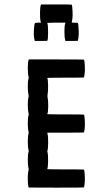

<svg xmlns="http://www.w3.org/2000/svg" viewBox="-20 -820 456 873"><path d="M109.9 -546.9 111.3 -549.8H235.8Q360.8 -549.8 361.8 -548.8Q364.7 -543.9 365.7 -520Q366.7 -496.1 364.7 -482.4Q362.3 -468.8 361.8 -467.8Q360.8 -466.8 277.8 -466.8Q256.3 -466.8 236.3 -466.6Q216.3 -466.3 205.3 -466.1Q194.3 -465.8 194.8 -465.3Q198.2 -460 198.7 -431.9Q199.2 -403.8 196.3 -389.6Q195.3 -383.3 196.3 -377Q199.7 -362.3 199.2 -334.5Q198.7 -306.6 194.8 -301.3Q194.3 -300.8 205.3 -300.5Q216.3 -300.3 236.3 -300Q256.3 -299.8 277.8 -299.8Q360.8 -299.8 361.8 -298.8Q364.7 -293.9 365.7 -270Q366.7 -246.1 364.7 -232.4Q362.3 -218.8 361.8 -217.8Q360.8 -216.8 277.8 -216.8H194.8L195.8 -212.4Q199.2 -200.7 199 -170.7Q198.7 -140.6 195.3 -134.8Q194.8 -134.3 195.1 -132.6Q195.3 -130.9 195.8 -128.9Q199.2 -116.7 198.7 -86.9Q198.2 -57.1 194.8 -51.3Q194.3 -50.8 205.3 -50.5Q216.3 -50.3 236.3 -50Q256.3 -49.8 277.8 -49.8Q360.8 -49.8 361.8 -48.8Q364.3 -44.4 365.5 -20.3Q366.7 3.9 364.7 16.1Q364.3 17.6 363.8 21.2Q363.3 24.9 363.3 25.9Q362.3 31.2 361.3 32.2Q360.4 33.2 235.4 33.2L110.4 32.7L109.4 28.8Q106 16.1 106.2 -10Q106.4 -36.1 109.9 -45.9Q110.8 -49.8 109.9 -54.7Q106.4 -67.9 106.4 -93.5Q106.4 -119.1 109.9 -129.4Q110.8 -133.3 109.9 -137.7Q106.4 -150.9 106.4 -176.8Q106.4 -202.6 109.9 -212.9Q110.8 -216.8 109.9 -221.2Q106.4 -234.4 106.4 -260Q106.4 -285.6 109.9 -295.9Q110.8 -299.8 109.9 -304.7Q106.4 -317.9 106.4 -343.5Q106.4 -369.1 109.9 -379.4Q110.8 -383.3 109.9 -387.7Q106.4 -400.9 106.4 -426.8Q106.4 -452.6 109.9 -462.9Q110.8 -466.8 109.9 -471.2Q106.4 -484.9 106.4 -511.2Q106.4 -537.6 109.9 -546.9ZM165.5 -796.9 166.5 -799.8H235.8Q305.2 -799.8 306.2 -798.8Q308.6 -794.4 309.8 -770.3Q311 -746.1 309.1 -733.9Q308.6 -732.9 308.1 -729.2Q307.6 -725.6 307.6 -724.6Q306.6 -718.3 306.2 -717.8Q305.2 -716.8 319.3 -716.8Q332.5 -716.8 334 -715.3Q336.4 -710.9 337.6 -686.8Q338.9 -662.6 336.9 -650.4Q336.4 -648.9 335.9 -645.5Q335.4 -642.1 335.4 -641.1Q334.5 -635.3 333.5 -634.3Q333 -633.8 304.7 -633.8H277.3L276.4 -637.7Q272.9 -650.4 272.9 -676.8Q272.9 -703.1 276.4 -712.9L277.8 -716.8H235.8Q229.5 -716.8 222.9 -716.8Q216.3 -716.8 211.4 -716.6Q206.5 -716.3 202.6 -716.1Q198.7 -715.8 196.8 -715.8L194.8 -715.3Q198.7 -709 198.7 -673.6Q198.7 -638.2 194.8 -634.3Q194.3 -633.8 166 -633.8H138.2L137.2 -637.7Q131.3 -658.7 135.3 -697.8Q136.7 -712.4 138.7 -714.6Q140.6 -716.8 152.8 -716.8H166.5L165 -721.2Q161.6 -734.4 161.9 -761Q162.1 -787.6 165.5 -796.9Z"/></svg>

Font: VT323
Style: Regular
Weight: 400
Monospace: yes
Version: Version 001.002